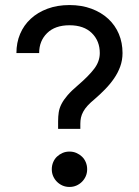

<svg xmlns="http://www.w3.org/2000/svg" viewBox="-20 -730 550 760"><path d="M210 -220V-250Q210 -269 212.5 -285.5Q215 -302 223.5 -318.5Q232 -335 247.5 -353Q263 -371 289 -393Q331 -429 353 -458Q375 -487 375 -520Q375 -568 343.5 -599Q312 -630 255 -630Q198 -630 166.5 -599Q135 -568 135 -520H45Q45 -561 59.5 -595.5Q74 -630 101.5 -655.5Q129 -681 168 -695.5Q207 -710 255 -710Q303 -710 342 -695.5Q381 -681 408.5 -655.5Q436 -630 450.5 -595.5Q465 -561 465 -520Q465 -492 456 -467Q447 -442 431.5 -419.5Q416 -397 396 -376.5Q376 -356 355 -338Q338 -324 327 -312Q316 -300 309.5 -288Q303 -276 300.5 -264.5Q298 -253 298 -240V-220ZM255 10Q240 10 227.5 4.5Q215 -1 205.5 -10.5Q196 -20 190.5 -32.5Q185 -45 185 -60Q185 -75 190.5 -88Q196 -101 205.5 -110Q215 -119 227.5 -124.5Q240 -130 255 -130Q270 -130 282.5 -124.5Q295 -119 304.5 -110Q314 -101 319.5 -88Q325 -75 325 -60Q325 -45 319.5 -32.5Q314 -20 304.5 -10.5Q295 -1 282.5 4.5Q270 10 255 10Z"/></svg>

Font: Golos Text VF
Style: Regular
Weight: 400
Designer: A.Korolkova, Vitaly Kuzmin
Foundry: ParaType Ltd
Version: Version 2.003